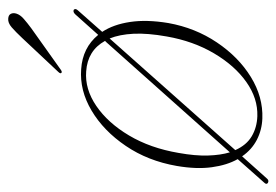

<svg xmlns="http://www.w3.org/2000/svg" viewBox="-131 -542 689 479"><g transform="rotate(-90 213.5 -302.5)"><path d="M-3 21.5Q-8.5 18 -2.5 12L56 -54Q41 -80.5 35.8 -118.5Q30.5 -156.5 39 -206Q51.5 -278 89 -333.2Q126.5 -388.5 177 -418.5Q227.5 -448.5 280.5 -444.5Q334 -441 366 -402L417 -459Q423 -465.5 428.5 -463Q433 -459 427 -452.5L373.5 -392Q392 -364 398.2 -322.5Q404.5 -281 395.5 -227Q383.5 -160 347.2 -106Q311 -52 261 -21.2Q211 9.5 157.5 7.5Q129 6.5 104.2 -6.2Q79.5 -19 63 -43L7.5 19Q3 24.5 -3 21.5ZM71.5 -201.5Q64 -160 65 -128.2Q66 -96.5 73 -73.5L347.5 -381.5L351 -385Q327 -428.5 275 -432Q231 -435.5 188.8 -406.8Q146.5 -378 115 -325Q83.5 -272 71.5 -201.5ZM163 -5Q207.5 -3.5 248.5 -32.5Q289.5 -61.5 320 -113.2Q350.5 -165 362 -231Q370.5 -278.5 368.8 -313.8Q367 -349 357 -373.5L78.5 -60Q91 -32 113 -19Q135 -6 163 -5ZM358 -591.5Q373.5 -608 384.8 -617.8Q396 -627.5 406.5 -626.5Q415.5 -626 418.5 -620Q421.5 -614 419 -606Q416 -596.5 406 -587.8Q396 -579 382.5 -569L278.5 -495Q273.5 -491.5 271 -494Q268.5 -496.5 274 -502Z"/></g></svg>

Font: Fraunces 72pt Thin
Style: Italic
Weight: 100
Italic angle: -16°
Version: Version 1.000;[b76b70a41]